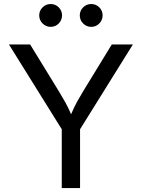

<svg xmlns="http://www.w3.org/2000/svg" viewBox="-20 -953 719 973"><path d="M293 0V-297.9L25.4 -727.5H132.8L276.9 -492.7Q295.4 -462.4 310.5 -435.3Q325.7 -408.2 340.3 -374Q355 -409.2 370.1 -436.5Q385.3 -463.9 402.8 -492.7L546.4 -727.5H653.3L385.7 -297.9V0ZM236.8 -816.9Q212.9 -816.9 195.8 -834Q178.7 -851.1 178.7 -875Q178.7 -898.9 195.8 -915.8Q212.9 -932.6 236.8 -932.6Q260.7 -932.6 277.6 -915.8Q294.4 -898.9 294.4 -875Q294.4 -851.1 277.6 -834Q260.7 -816.9 236.8 -816.9ZM442.4 -816.9Q418.5 -816.9 401.4 -834Q384.3 -851.1 384.3 -875Q384.3 -898.9 401.4 -915.8Q418.5 -932.6 442.4 -932.6Q466.3 -932.6 483.2 -915.8Q500 -898.9 500 -875Q500 -851.1 483.2 -834Q466.3 -816.9 442.4 -816.9Z"/></svg>

Font: Inter
Style: Regular
Weight: 400
Designer: Rasmus Andersson
Foundry: rsms
Version: Version 4.001;git-9221beed3